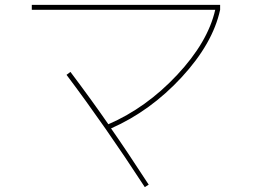

<svg xmlns="http://www.w3.org/2000/svg" viewBox="-20 -720 1040 785"><path d="M110 -680V-700H880V-680Q850 -542 722.5 -404Q595 -266 434 -195Q495 -108 588 35L572 45Q410 -204 252 -414L268 -426Q356 -309 423 -212Q578 -279 704 -413.5Q830 -548 860 -680Z"/></svg>

Font: M PLUS 1p Thin
Style: Regular
Weight: 250
Version: Version 1.062